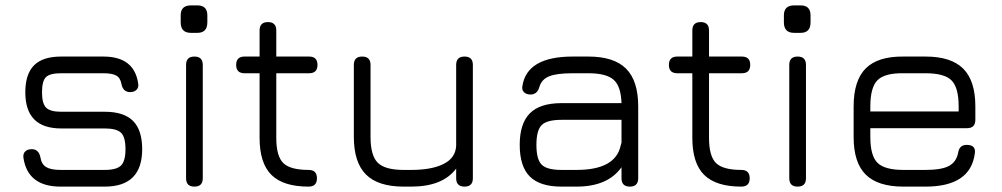

<svg xmlns="http://www.w3.org/2000/svg" viewBox="-20 -693 3722 713"><path d="M205 0Q83 0 67 -107Q65 -122 73.5 -130.5Q82 -139 98 -139Q124 -139 130 -109Q134 -83 151.5 -72.5Q169 -62 205 -62H369Q413 -62 429.5 -78.5Q446 -95 446 -139Q446 -184 429.5 -200Q413 -216 369 -216H207Q74 -216 74 -350Q74 -418 106.5 -450.5Q139 -483 207 -483H364Q478 -483 493 -384Q496 -369 487.5 -360Q479 -351 463 -351Q437 -351 431 -381Q427 -404 411.5 -412.5Q396 -421 364 -421H207Q165 -421 150.5 -406.5Q136 -392 136 -350Q136 -309 151 -293.5Q166 -278 207 -278H369Q440 -278 474 -244Q508 -210 508 -139Q508 0 369 0Z M689 -571Q651 -571 651 -610V-636Q651 -673 689 -673H713Q750 -673 750 -636V-610Q750 -571 713 -571ZM671 -31V-452Q671 -483 702 -483Q733 -483 733 -452V-31Q733 0 702 0Q671 0 671 -31Z M1126 0Q1032 0 988 -43.5Q944 -87 944 -181V-421H888Q857 -421 857 -452Q857 -483 888 -483H944V-580Q944 -611 975 -611Q1006 -611 1006 -580V-483H1128Q1159 -483 1159 -452Q1159 -421 1128 -421H1006V-181Q1006 -113 1032 -87.5Q1058 -62 1126 -62Q1157 -62 1157 -31Q1157 0 1126 0Z M1294 -452Q1294 -483 1325 -483Q1356 -483 1356 -452V-185Q1356 -115 1383 -88.5Q1410 -62 1479 -62H1507Q1584 -62 1628 -84.5Q1672 -107 1674 -152V-452Q1674 -483 1705 -483Q1736 -483 1736 -452V-31Q1736 0 1705 0Q1674 0 1674 -31V-67Q1624 0 1507 0H1479Q1384 0 1339 -45Q1294 -90 1294 -185Z M2065 0Q1985 0 1947.5 -37.5Q1910 -75 1910 -155Q1910 -234 1947.5 -272Q1985 -310 2065 -310H2288Q2286 -373 2258.5 -397Q2231 -421 2165 -421H2107Q2047 -421 2019 -409.5Q1991 -398 1983 -370Q1975 -342 1950 -342Q1935 -342 1926 -350.5Q1917 -359 1920 -374Q1937 -483 2107 -483H2165Q2260 -483 2305 -438Q2350 -393 2350 -298V-31Q2350 0 2319 0Q2288 0 2288 -31V-72Q2237 0 2121 0ZM2121 -62Q2266 -62 2285 -153Q2286 -157 2288 -163V-248H2065Q2011 -248 1991.5 -228.5Q1972 -209 1972 -155Q1972 -101 1991.5 -81.5Q2011 -62 2065 -62Z M2733 0Q2639 0 2595 -43.5Q2551 -87 2551 -181V-421H2495Q2464 -421 2464 -452Q2464 -483 2495 -483H2551V-580Q2551 -611 2582 -611Q2613 -611 2613 -580V-483H2735Q2766 -483 2766 -452Q2766 -421 2735 -421H2613V-181Q2613 -113 2639 -87.5Q2665 -62 2733 -62Q2764 -62 2764 -31Q2764 0 2733 0Z M2929 -571Q2891 -571 2891 -610V-636Q2891 -673 2929 -673H2953Q2990 -673 2990 -636V-610Q2990 -571 2953 -571ZM2911 -31V-452Q2911 -483 2942 -483Q2973 -483 2973 -452V-31Q2973 0 2942 0Q2911 0 2911 -31Z M3335 0Q3240 0 3195 -44.5Q3150 -89 3150 -184V-298Q3150 -394 3195 -439Q3240 -484 3335 -483H3417Q3512 -483 3557 -438Q3602 -393 3602 -298V-248Q3602 -217 3571 -217H3212V-184Q3212 -115 3238.5 -88.5Q3265 -62 3335 -62H3417Q3476 -62 3503.5 -76.5Q3531 -91 3538 -125Q3542 -155 3570 -155Q3605 -155 3600 -123Q3584 0 3417 0ZM3335 -421Q3265 -422 3238.5 -395Q3212 -368 3212 -298V-279H3540V-298Q3540 -368 3513.5 -394.5Q3487 -421 3417 -421Z"/></svg>

Font: Jura Medium
Style: Regular
Weight: 500
Designer: Daniel Johnson, Alexei Vanyashin
Foundry: Daniel Johnson
Version: Version 5.103